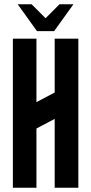

<svg xmlns="http://www.w3.org/2000/svg" viewBox="-20 -875 425 895"><path d="M232.4 -730H152.3L62.5 -855H127.4L192.4 -790L257.3 -855H322.3ZM234.9 -320.8 149.9 -275.9V0H40V-694.8H149.9V-398.9L234.9 -443.8V-694.8H345.2V0H234.9Z"/></svg>

Font: Horta
Style: Regular
Weight: 600
Width: 3
Version: Version 0.11